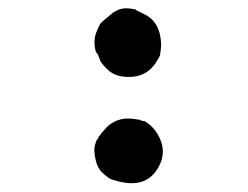

<svg xmlns="http://www.w3.org/2000/svg" viewBox="-20 -412 587 454"><path d="M225 -103Q254 -139 302 -130Q306 -129 306.5 -129.5Q307 -130 313 -127.5Q319 -125 320 -126Q321 -127 331.5 -119Q342 -111 350 -99Q380 -53 350 -9Q319 36 250 14Q241 12 235.5 7.5Q230 3 229.5 3Q229 3 226 0Q211 -12 206 -34.5Q201 -57 204.5 -69Q208 -81 209 -81Q210 -81 212 -85.5Q214 -90 215 -90.5Q216 -91 218 -94.5Q220 -98 220.5 -98Q221 -98 225 -103ZM245 -380Q244 -381 257 -387.5Q270 -394 286 -392Q302 -390 301.5 -389Q301 -388 305.5 -386Q310 -384 311 -383.5Q312 -383 322 -378Q359 -360 361 -308Q361 -300 360 -293.5Q359 -287 358.5 -282.5Q358 -278 348 -263Q326 -230 285 -230Q253 -230 235.5 -246.5Q218 -263 215.5 -272Q213 -281 210.5 -284.5Q208 -288 207.5 -288Q207 -288 206 -292Q200 -316 208 -336Q216 -356 220.5 -359.5Q225 -363 229 -367Z"/></svg>

Font: TT2020 Style E
Style: Regular
Weight: 400
Version: Version 00.2